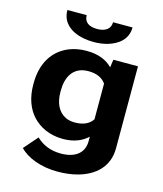

<svg xmlns="http://www.w3.org/2000/svg" viewBox="-136 -845 981 1153"><g transform="rotate(15 355.0 -268.5)"><path d="M465 -45V-17C465 57 411 98 322 98C252 98 204 72 169 39L94 125C141 174 228 208 331 208C376 208 416 203 454 193C559 165 635 96 635 -18V-528H482L475 -479C440 -515 390 -538 313 -538C273 -538 237 -531 205 -518C108 -478 56 -389 56 -268V-258C56 -178 81 -111 124 -66C164 -24 226 10 312 10C382 10 431 -13 465 -45ZM465 -375V-153C445 -123 411 -104 355 -104C333 -104 313 -108 297 -116C248 -140 225 -193 225 -258V-268C225 -349 259 -423 356 -423C411 -423 444 -404 465 -375ZM340 -681C288 -681 258 -702 258 -745H138C138 -724 142 -704 151 -686C179 -632 247 -600 340 -600C370 -600 399 -604 424 -611C490 -630 543 -672 543 -745H422C422 -704 391 -681 340 -681Z"/></g></svg>

Font: Asimov
Style: XWid
Weight: 500
Designer: Google
Version: Version 2.000980; 2014